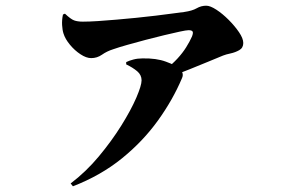

<svg xmlns="http://www.w3.org/2000/svg" viewBox="-20 -592 1040 674"><path d="M562 -349Q585 -367 603 -386.5Q621 -406 633.5 -426Q646 -446 654 -464Q659 -477 656 -481.5Q653 -486 642 -486Q634 -486 611 -481Q588 -476 556.5 -468.5Q525 -461 491 -452Q457 -443 427 -434.5Q397 -426 377 -419Q355 -412 338 -400Q321 -388 300 -388Q283 -388 262.5 -401.5Q242 -415 225.5 -435Q209 -455 203 -474Q199 -486 198 -504Q197 -522 201 -541L208 -544Q228 -525 240 -520.5Q252 -516 271 -516Q293 -516 323.5 -518Q354 -520 388.5 -523Q423 -526 458.5 -529.5Q494 -533 526.5 -537Q559 -541 585 -544.5Q611 -548 627 -550Q655 -554 670.5 -563Q686 -572 704 -572Q718 -572 739.5 -558Q761 -544 782.5 -522.5Q804 -501 819 -479Q834 -457 834 -441Q834 -424 820 -416Q806 -408 789.5 -404.5Q773 -401 763 -397Q741 -388 711 -375.5Q681 -363 646 -349Q611 -335 573 -321ZM228 52Q282 11 327 -43Q372 -97 406 -151.5Q440 -206 458.5 -249Q477 -292 477 -310Q477 -329 461.5 -342Q446 -355 423 -366V-374Q433 -379 448 -383Q463 -387 480 -387Q529 -388 562.5 -375.5Q596 -363 606 -355Q615 -348 619.5 -338.5Q624 -329 619 -318Q587 -242 534.5 -169Q482 -96 408 -36Q334 24 236 62Z"/></svg>

Font: Noto Serif JP Black
Style: Regular
Weight: 900
Designer: Ryoko NISHIZUKA 西塚涼子 (kana & ideographs); Frank Grießhammer (Latin, Greek & Cyrillic); Wenlong ZHANG 张文龙 (bopomofo); San
Foundry: Adobe
Version: Version 2.003-H1;hotconv 1.1.1;makeotfexe 2.6.0